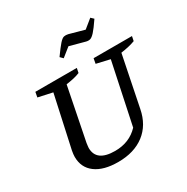

<svg xmlns="http://www.w3.org/2000/svg" viewBox="-197 -1058 1209 1239"><g transform="rotate(-30 407.5 -438.5)"><path d="M333 10Q225 10 165 -34.5Q105 -79 105 -159Q105 -177 110 -204L194 -589L88 -612L95 -650H404L397 -616Q376 -607 351.5 -601.5Q327 -596 294 -591L216 -199Q215 -188 213.5 -179.5Q212 -171 212 -164Q212 -62 351 -62Q458 -62 526 -134L622 -589L522 -612L529 -650H815L808 -616Q766 -600 702 -591L626 -215Q605 -107 528.5 -48.5Q452 10 333 10ZM362 -746 342 -766Q380 -819 400 -841.5Q420 -864 434 -867Q448 -870 465 -866L577 -835L641 -887L661 -868Q625 -815 604.5 -792.5Q584 -770 569.5 -766.5Q555 -763 538 -768L427 -798Z"/></g></svg>

Font: Piazzolla SC Medium
Style: Italic
Weight: 500
Italic angle: -11.3°
Designer: Juan Pablo del Peral
Foundry: Huerta Tipografica
Version: Version 1.330